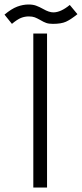

<svg xmlns="http://www.w3.org/2000/svg" viewBox="-48 -833 364 853"><path d="M100 -684H161V0H100ZM79 -813Q98 -813 112 -808Q126 -803 144 -793Q170 -778 189 -778Q222 -778 262 -811L296 -770Q266 -746 245 -736.5Q224 -727 187 -727Q169 -727 157.5 -731Q146 -735 131 -744Q117 -752 106.5 -756Q96 -760 80 -760Q62 -760 45.5 -753.5Q29 -747 5 -727L-28 -768Q3 -794 28.5 -803.5Q54 -813 79 -813Z"/></svg>

Font: Bellota Text
Style: Regular
Weight: 400
Designer: Kemie Guaida
Foundry: Kemie Guaida
Version: Version 4.001